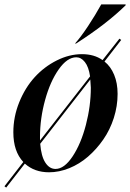

<svg xmlns="http://www.w3.org/2000/svg" viewBox="-44 -764 586 865"><path d="M494.1 -589.8 502 -584 426.8 -486.8Q454.6 -464.8 470.2 -427.2Q485.8 -389.6 485.8 -340.8Q485.8 -286.1 468.8 -232.7Q451.7 -179.2 421.4 -135.5Q391.1 -91.8 352.5 -58.3Q314 -24.9 268.1 -6.3Q222.2 12.2 176.8 12.2Q111.3 12.2 67.9 -26.9L-16.1 81.1L-23.9 75.2L61 -34.2Q16.1 -82 16.1 -168Q16.1 -237.8 42.7 -303.5Q69.3 -369.1 112.3 -416.3Q155.3 -463.4 211.7 -491.7Q268.1 -520 325.2 -520Q380.9 -520 418 -493.2ZM136.2 -147V-130.9L361.8 -419.9Q355.5 -462.9 338.4 -484.4Q321.3 -505.9 299.8 -505.9Q258.8 -505.9 220.5 -451.4Q182.1 -397 159.2 -313.5Q136.2 -230 136.2 -147ZM137.2 -116.2Q141.6 -60.1 160.2 -31.5Q178.7 -2.9 206.1 -2.9Q245.6 -2.9 283.2 -59.6Q320.8 -116.2 343 -201.4Q365.2 -286.6 365.2 -369.1Q365.2 -377.9 362.8 -405.8ZM293.9 -567.9Q319.8 -596.7 352.8 -646.5Q385.7 -696.3 412.1 -744.1H522V-740.2Q436 -655.8 298.8 -567.9Z"/></svg>

Font: Nyght Serif Medium Italic
Style: Regular
Weight: 500
Italic angle: -16°
Designer: Maksym Kobuzan
Version: Version 0.410;Glyphs 3.1.2 (3151)